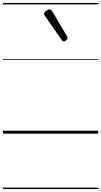

<svg xmlns="http://www.w3.org/2000/svg" viewBox="-20 -905 685 1300"><path d="M412 -625Q408 -625 404.5 -627Q401 -629 397 -635L283 -799Q280 -803 279 -806Q278 -809 278 -813Q278 -819 285 -825.5Q292 -832 300.5 -836.5Q309 -841 316 -841Q326 -841 333 -829L434 -659Q436 -655 436.5 -652Q437 -649 437 -647Q437 -639 428 -632Q419 -625 412 -625ZM0 365H645V375H0ZM0 -20H645V0H0ZM0 -505H645V-500H0ZM0 -885H645V-875H0Z"/></svg>

Font: Playwrite GB S Guides
Style: Italic
Weight: 400
Italic angle: -7.01216°
Designer: Veronika Burian, José Scaglione
Foundry: TypeTogether
Version: Version 1.002